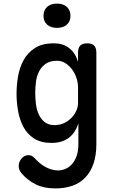

<svg xmlns="http://www.w3.org/2000/svg" viewBox="-20 -801 640 1068"><path d="M416 -115Q407 -87 393 -66.5Q379 -46 360 -32.5Q341 -19 317.5 -12.5Q294 -6 267 -6Q207 -6 169 -31Q131 -56 110 -95.5Q89 -135 80.5 -184Q72 -233 72 -279Q72 -327 80.5 -376.5Q89 -426 111.5 -467Q134 -508 174.5 -534Q215 -560 279 -560Q332 -560 366 -532.5Q400 -505 414 -457V-508Q414 -535 426.5 -547.5Q439 -560 465 -560Q491 -560 503.5 -547.5Q516 -535 516 -508V0Q516 63 500 109.5Q484 156 454 187Q424 218 382 232.5Q340 247 289 247Q222 247 176 223Q130 199 99 162Q91 152 87.5 142Q84 132 84 122Q84 113 87.5 102Q91 91 98.5 82Q106 73 116 67.5Q126 62 138 62Q148 62 156.5 66Q165 70 173 79Q184 91 198 103.5Q212 116 228.5 125.5Q245 135 264 141Q283 147 303 147Q322 147 342.5 139Q363 131 379 113.5Q395 96 405.5 68.5Q416 41 416 0ZM284 -105Q311 -105 334.5 -115.5Q358 -126 375.5 -143.5Q393 -161 403.5 -183Q414 -205 414 -228V-316Q414 -339 406 -365Q398 -391 382.5 -412.5Q367 -434 345.5 -448.5Q324 -463 298 -463Q258 -463 234 -446Q210 -429 197 -403Q184 -377 180 -345.5Q176 -314 176 -284Q176 -253 180 -221.5Q184 -190 196 -164Q208 -138 229 -121.5Q250 -105 284 -105ZM297 -646Q262 -646 242 -664Q222 -682 222 -713Q222 -744 242 -762.5Q262 -781 297 -781Q332 -781 352 -762.5Q372 -744 372 -713Q372 -682 352 -664Q332 -646 297 -646Z"/></svg>

Font: Maple Mono Medium
Style: Regular
Weight: 500
Monospace: yes
Designer: subframe7536
Version: Version 7.000